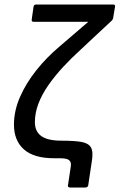

<svg xmlns="http://www.w3.org/2000/svg" viewBox="-20 -703 531 853"><path d="M292 130Q280 130 282 120L294 40Q297 24 292.5 15.5Q288 7 277 3.5Q266 0 247 0H220Q130 0 86 -39.5Q42 -79 42 -149Q42 -211 69 -272.5Q96 -334 141.5 -391Q187 -448 244 -496L372 -606H130Q119 -606 121 -617L129 -673Q131 -683 140 -683H482Q493 -683 491 -673L483 -625Q483 -621 481 -618Q479 -615 477 -612L339 -483Q297 -445 260 -405Q223 -365 194.5 -324Q166 -283 150.5 -242Q135 -201 135 -160Q135 -119 163.5 -98.5Q192 -78 253 -78Q310 -78 341.5 -72.5Q373 -67 384 -48Q395 -29 388 13L372 120Q370 130 359 130Z"/></svg>

Font: Sofia Sans Medium
Style: Italic
Weight: 500
Italic angle: -9°
Version: Version 4.101